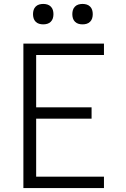

<svg xmlns="http://www.w3.org/2000/svg" viewBox="-20 -957 640 977"><path d="M99 0V-735H509V-677H164V-411H446V-353H164V-58H509V0ZM400 -833Q389 -833 379 -836Q369 -839 361.5 -846.5Q354 -854 351 -864Q348 -874 348 -885Q348 -896 351 -906Q354 -916 361.5 -923.5Q369 -931 379 -934Q389 -937 400 -937Q411 -937 421 -934Q431 -931 438.5 -923.5Q446 -916 449 -906Q452 -896 452 -885Q452 -874 449 -864Q446 -854 438.5 -846.5Q431 -839 421 -836Q411 -833 400 -833ZM200 -833Q189 -833 179 -836Q169 -839 161.5 -846.5Q154 -854 151 -864Q148 -874 148 -885Q148 -896 151 -906Q154 -916 161.5 -923.5Q169 -931 179 -934Q189 -937 200 -937Q211 -937 221 -934Q231 -931 238.5 -923.5Q246 -916 249 -906Q252 -896 252 -885Q252 -874 249 -864Q246 -854 238.5 -846.5Q231 -839 221 -836Q211 -833 200 -833Z"/></svg>

Font: Iosevka Custom Light Extended
Style: Regular
Weight: 300
Width: 7
Monospace: yes
Designer: Belleve Invis
Foundry: Belleve Invis
Version: Version 11.2.4; ttfautohint (v1.8.4)